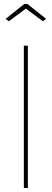

<svg xmlns="http://www.w3.org/2000/svg" viewBox="-20 -938 258 958"><path d="M8 -844 101 -918H117L210 -844L194 -832L109 -895L24 -832ZM99 0V-710H119V0Z"/></svg>

Font: Raleway-v4020 Thin
Style: Regular
Weight: 250
Designer: Matt McInerney, Pablo Impallari, Rodrigo Fuenzalida
Foundry: Matt McInerney, Pablo Impallari, Rodrigo Fuenzalida
Version: Version 4.020;PS 004.020;hotconv 1.0.88;makeotf.lib2.5.64775